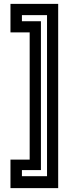

<svg xmlns="http://www.w3.org/2000/svg" viewBox="-20 -770 368 990"><path d="M280 200H34V53H133V-603H34V-750H280ZM222.5 138.5V-692H93V-660.5H191V107H93V138.5Z"/></svg>

Font: Tourney Condensed SemiBold
Style: Regular
Weight: 600
Width: 3
Designer: Tyler Finck
Foundry: Etcetera Type Co
Version: Version 1.010; ttfautohint (v1.8.3)